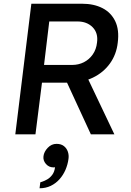

<svg xmlns="http://www.w3.org/2000/svg" viewBox="-20 -720 702 1029"><path d="M62 0 148 -700H420Q483 -700 529 -676.5Q575 -653 597.5 -606.5Q620 -560 611 -491Q604 -428 569 -379.5Q534 -331 478 -304Q422 -277 350 -277H205L170 0ZM467 0 336 -284 447 -307 593 0ZM216 -372H367Q401 -372 429.5 -386.5Q458 -401 477 -428Q496 -455 500 -492Q507 -543 476.5 -574Q446 -605 395 -605H244ZM192 289Q192 289 193 281Q194 273 195 265Q196 257 196 257Q196 257 207 253.5Q218 250 233 241.5Q248 233 260 217Q272 201 275 176Q274 177 271 177Q268 177 266 177Q242 177 226 158.5Q210 140 213 117Q216 93 236 72Q256 51 283 51Q307 51 322 62.5Q337 74 343.5 92.5Q350 111 347 132Q343 162 331 190Q319 218 299 240.5Q279 263 252 276Q225 289 192 289Z"/></svg>

Font: Inclusive Sans Medium
Style: Italic
Weight: 500
Italic angle: -7°
Designer: Olivia King
Foundry: Olivia King
Version: Version 2.004